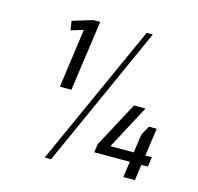

<svg xmlns="http://www.w3.org/2000/svg" viewBox="-104 -817 961 934"><g transform="rotate(15 376.5 -350.0)"><path d="M240 -345H182L225 -655L255 -651L161 -623L154 -669L256 -700H290ZM522 -707H553L232 7H200ZM432 -122 554 -350H612L473 -89L454 -129H703L696 -80H426ZM625 -222 651 -269H690L652 0H594Z"/></g></svg>

Font: Pathway Extreme 8pt Thin 12pt Thin
Style: Italic
Weight: 250
Italic angle: -8°
Version: Version 1.001;gftools[0.9.26]